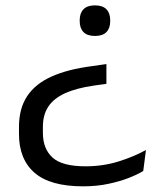

<svg xmlns="http://www.w3.org/2000/svg" viewBox="-20 -513 584 701"><path d="M368.5 -279.1V-207L323.3 -200.6Q258.9 -191.4 217.6 -172.6Q176.4 -153.8 156.5 -123.9Q136.6 -94 136.6 -50V-28.2Q136.6 30.2 171.7 62.2Q206.8 94.2 292.4 94.2Q356.1 94.2 412.9 76.5Q469.7 58.7 512.9 34.6L503 111.3Q482.2 124.1 449.6 136.8Q416.9 149.6 374.8 158.4Q332.7 167.3 283.3 167.3Q163.4 167.3 106.3 117.9Q49.3 68.5 49.3 -23.8V-49.4Q49.3 -117.2 79.4 -162.3Q109.5 -207.3 168.5 -233.7Q227.4 -260 313.9 -271.3ZM326.8 -493.4Q354.8 -493.4 368.6 -479.1Q382.4 -464.9 382.4 -439.2V-435.7Q382.4 -410.1 368.6 -395.9Q354.8 -381.7 326.8 -381.7Q298.6 -381.7 284.8 -395.9Q271 -410.1 271 -435.7V-439.2Q271 -464.9 284.8 -479.1Q298.6 -493.4 326.8 -493.4Z"/></svg>

Font: Anek Gurmukhi Medium SemiExpanded
Style: Regular
Weight: 500
Width: 6
Version: Version 1.003